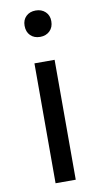

<svg xmlns="http://www.w3.org/2000/svg" viewBox="-88 -816 452 857"><g transform="rotate(-10 137.5 -387.5)"><path d="M92.1 0V-543.4H183.5V0ZM138.4 -655.3Q111.1 -655.3 94.5 -671.8Q77.9 -688.2 77.9 -716.2Q77.9 -742.6 94.5 -758.7Q111.1 -774.9 138.4 -774.9Q164.7 -774.9 181.9 -758.7Q199 -742.6 199 -716.2Q199 -688.2 181.9 -671.8Q164.7 -655.3 138.4 -655.3Z"/></g></svg>

Font: Shanggu Sans SC VF
Style: Regular
Weight: 250
Designer: GuiWonder
Version: Version 1.021